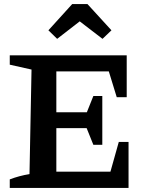

<svg xmlns="http://www.w3.org/2000/svg" viewBox="-20 -924 728 944"><path d="M564 -226H612V0H28V-42Q75 -60 125 -68L135 -582L28 -606V-652H603V-446H554L515 -573H257V-372H407L439 -452H483V-212H439L406 -294H257V-80H523ZM410 -904 528 -775 484 -733 372 -819 261 -733 218 -775 335 -904Z"/></svg>

Font: Piazzolla SC SemiBold
Style: Regular
Weight: 600
Designer: Juan Pablo del Peral
Foundry: Huerta Tipografica
Version: Version 1.330